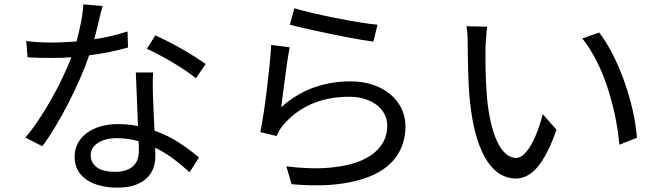

<svg xmlns="http://www.w3.org/2000/svg" viewBox="-20 -819 3040 885"><path d="M883 -458Q863 -475 834.5 -494Q806 -513 775 -531.5Q744 -550 713 -566.5Q682 -583 657 -594L696 -656Q723 -644 756 -627Q789 -610 821.5 -591.5Q854 -573 882 -555Q910 -537 928 -524ZM570 -600Q531 -589 485.5 -579.5Q440 -570 391 -564Q373 -511 348 -454.5Q323 -398 294.5 -342.5Q266 -287 235.5 -236Q205 -185 175 -145L97 -185Q128 -221 158.5 -267Q189 -313 217 -362.5Q245 -412 268.5 -461.5Q292 -511 309 -555Q265 -552 222 -552Q194 -552 164.5 -552.5Q135 -553 107 -555L101 -630Q129 -626 160 -624.5Q191 -623 223 -623Q249 -623 276.5 -624.5Q304 -626 333 -628Q344 -670 353 -714.5Q362 -759 364 -799L453 -791Q445 -764 435.5 -722.5Q426 -681 414 -638Q494 -650 568 -674ZM620 -121Q620 -131 620 -142.5Q620 -154 619 -168Q571 -182 519 -182Q464 -182 431 -160Q398 -138 398 -104Q398 -69 426 -48Q454 -27 512 -27Q542 -27 563 -35Q584 -43 596.5 -56Q609 -69 614.5 -86Q620 -103 620 -121ZM686 -485Q684 -454 684 -430Q684 -406 685 -378Q686 -351 688 -306.5Q690 -262 692 -217Q756 -194 807.5 -160Q859 -126 897 -93L854 -25Q822 -54 782.5 -84.5Q743 -115 695 -138Q696 -127 696 -116.5Q696 -106 696 -98Q696 -68 686 -42Q676 -16 655 3.5Q634 23 601 34.5Q568 46 522 46Q481 46 445 37.5Q409 29 382 11.5Q355 -6 339.5 -33Q324 -60 324 -97Q324 -131 339 -159Q354 -187 381 -206.5Q408 -226 444 -236.5Q480 -247 522 -247Q572 -247 616 -238Q614 -299 611 -366Q608 -433 606 -485Z M1337 -781Q1369 -771 1420.5 -759Q1472 -747 1527.5 -736Q1583 -725 1635 -716.5Q1687 -708 1720 -705L1701 -627Q1678 -630 1645.5 -635.5Q1613 -641 1576.5 -648Q1540 -655 1502 -663Q1464 -671 1429 -678.5Q1394 -686 1364.5 -693Q1335 -700 1316 -705ZM1315 -601Q1310 -575 1304.5 -538Q1299 -501 1294 -461.5Q1289 -422 1284 -385.5Q1279 -349 1276 -325Q1348 -388 1427.5 -416Q1507 -444 1596 -444Q1653 -444 1699.5 -428Q1746 -412 1779.5 -384Q1813 -356 1831 -318Q1849 -280 1849 -237Q1849 -170 1818.5 -115.5Q1788 -61 1724.5 -25Q1661 11 1561.5 26.5Q1462 42 1324 30L1300 -52Q1417 -38 1504.5 -46.5Q1592 -55 1649.5 -81Q1707 -107 1736 -147.5Q1765 -188 1765 -239Q1765 -269 1752 -293.5Q1739 -318 1716 -335.5Q1693 -353 1661 -363Q1629 -373 1591 -373Q1491 -373 1414.5 -339Q1338 -305 1285 -242Q1274 -229 1267 -216.5Q1260 -204 1255 -192L1180 -210Q1187 -244 1195 -296.5Q1203 -349 1210 -406Q1217 -463 1222.5 -518Q1228 -573 1230 -612Z M2226 -696Q2224 -687 2223 -674.5Q2222 -662 2221 -648.5Q2220 -635 2219 -622.5Q2218 -610 2218 -600Q2217 -553 2218.5 -490Q2220 -427 2225 -366Q2231 -304 2243 -253Q2255 -202 2272 -166Q2289 -130 2311 -110.5Q2333 -91 2359 -91Q2378 -91 2396 -108.5Q2414 -126 2430 -154.5Q2446 -183 2459 -219Q2472 -255 2482 -293L2545 -221Q2523 -158 2500.5 -115Q2478 -72 2454.5 -45.5Q2431 -19 2406.5 -7.5Q2382 4 2357 4Q2322 4 2288.5 -14.5Q2255 -33 2227 -74.5Q2199 -116 2178 -183Q2157 -250 2147 -346Q2143 -378 2141 -415Q2139 -452 2138 -488Q2137 -524 2136.5 -556Q2136 -588 2136 -610Q2136 -627 2135 -653.5Q2134 -680 2130 -698ZM2742 -669Q2775 -626 2804.5 -568Q2834 -510 2857 -445.5Q2880 -381 2895.5 -314Q2911 -247 2916 -184L2835 -152Q2829 -219 2814.5 -287.5Q2800 -356 2778.5 -420.5Q2757 -485 2728 -541.5Q2699 -598 2664 -642Z"/></svg>

Font: SpoqaHanSansJP-Regular
Style: Regular
Weight: 400
Designer: [Source Han Sans]
Ryoko NISHIZUKA  (kana & ideographs); Paul D. Hunt (Latin, Greek & Cyrillic); Wenlong ZHANG  (bopomofo
Foundry: Spoqa (http://bi.spoqa.com)
Version: Version 1.002.20150607